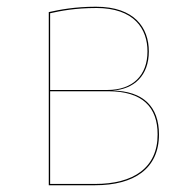

<svg xmlns="http://www.w3.org/2000/svg" viewBox="-20 -548 570 568"><path d="M312.3 -280.1C376.7 -283.7 420.3 -324.6 420.3 -395.9C420.3 -465.5 378.3 -528.1 263.8 -528.1C201.8 -528.1 156.3 -519.3 124.3 -512.2V0H261.2C376.1 0 450.3 -48.6 450.3 -150.2C450.3 -232.2 404 -278.8 312.3 -280.1ZM263.9 -524.4C377.3 -524.4 416.3 -462.5 416.3 -395.9C416.3 -325.4 373.3 -281.8 297.4 -281.8H128.3V-508.8C158.8 -515.7 203.1 -524.3 263.9 -524.3ZM261.2 -3.8H128.3V-278.1H299.8C401.9 -278.1 446.3 -230.9 446.3 -150.1C446.3 -51.1 374.3 -3.8 261.2 -3.8Z"/></svg>

Font: Fira Sans Four
Style: Regular
Weight: 100
Designer: Carrois Corporate & Edenspiekermann AG
Foundry: Carrois Corporate GbR & Edenspiekermann AG
Version: Version 4.203;PS 004.203;hotconv 1.0.88;makeotf.lib2.5.64775